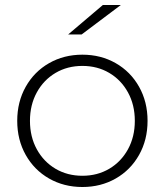

<svg xmlns="http://www.w3.org/2000/svg" viewBox="-20 -745 660 769"><path d="M176.5 -30C216.2 -7.3 260.7 4 310 4C359.3 4 403.8 -7.3 443.5 -30C483.2 -52.7 514.3 -84.2 537 -124.5C559.7 -164.8 571 -210.3 571 -261C571 -311.7 559.7 -357.2 537 -397.5C514.3 -437.8 483.2 -469.3 443.5 -492C403.8 -514.7 359.3 -526 310 -526C260.7 -526 216.2 -514.7 176.5 -492C136.8 -469.3 105.7 -437.8 83 -397.5C60.3 -357.2 49 -311.7 49 -261C49 -210.3 60.3 -164.8 83 -124.5C105.7 -84.2 136.8 -52.7 176.5 -30ZM417.5 -69C385.8 -50.3 350 -41 310 -41C270 -41 234.2 -50.3 202.5 -69C170.8 -87.7 145.8 -113.7 127.5 -147C109.2 -180.3 100 -218.3 100 -261C100 -303.7 109.2 -341.7 127.5 -375C145.8 -408.3 170.8 -434.3 202.5 -453C234.2 -471.7 270 -481 310 -481C350 -481 385.8 -471.7 417.5 -453C449.2 -434.3 474.2 -408.3 492.5 -375C510.8 -341.7 520 -303.7 520 -261C520 -218.3 510.8 -180.3 492.5 -147C474.2 -113.7 449.2 -87.7 417.5 -69ZM392 -725 253 -607H307L464 -725Z"/></svg>

Font: Montserrat Custom ExtraLight
Style: Regular
Weight: 300
Designer: Julieta Ulanovsky
Foundry: Julieta Ulanovsky
Version: Version 7.200